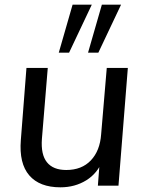

<svg xmlns="http://www.w3.org/2000/svg" viewBox="-20 -793 621 820"><path d="M238 7Q149 7 105 -44Q61 -95 69 -195L93 -503H184L159 -200Q154 -133 180.5 -100Q207 -67 263 -67Q329 -67 368 -108Q407 -149 412 -220L436 -503H526L486 0H398L406 -105L419 -110Q397 -53 348.5 -23Q300 7 238 7ZM275 -568H231L290 -773H372ZM400 -568H356L415 -773H497Z"/></svg>

Font: Muli Medium
Style: Italic
Weight: 500
Italic angle: -4.541°
Designer: Vernon Adams
Foundry: Vernon Adams
Version: Version 2.100; ttfautohint (v1.8.1.43-b0c9)